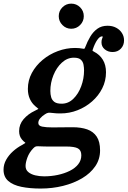

<svg xmlns="http://www.w3.org/2000/svg" viewBox="-88 -804 721 1085"><path d="M314.5 -641.5Q344 -641.5 364.8 -662.5Q385.5 -683.5 385.5 -712.5Q385.5 -742 364.8 -762.8Q344 -783.5 314.5 -783.5Q285.5 -783.5 264.8 -762.8Q244 -742 244 -712.5Q244 -683.5 264.8 -662.5Q285.5 -641.5 314.5 -641.5ZM-68 155Q-68 195.5 -41.2 218.8Q-14.5 242 33 251.8Q80.5 261.5 141.5 261.5Q208 261.5 268.2 246.5Q328.5 231.5 375.8 203.5Q423 175.5 450.2 135.8Q477.5 96 477.5 46Q477.5 -3.5 458.5 -32Q439.5 -60.5 404.8 -72.8Q370 -85 322.5 -85Q312 -85 296.2 -84.8Q280.5 -84.5 263.5 -84.5Q246.5 -84.5 231.8 -84.2Q217 -84 207.5 -84Q172 -84 150.2 -88.5Q128.5 -93 128.5 -109Q128.5 -123.5 139.8 -136.2Q151 -149 166.5 -158.5Q177.5 -166 186 -166.8Q194.5 -167.5 210 -165.5Q220 -164 231.2 -163.5Q242.5 -163 254 -163Q304 -163 350 -181Q396 -199 432.2 -230.8Q468.5 -262.5 489.8 -304.8Q511 -347 511 -395.5Q511 -437 493.2 -466.2Q475.5 -495.5 443 -512Q437 -515 435.5 -516.5Q434 -518 436.5 -525Q447.5 -558 461.5 -578.2Q475.5 -598.5 488.5 -598.5Q493.5 -598.5 492.5 -595Q491.5 -591.5 488.5 -584Q485.5 -576.5 485.5 -564.5Q485.5 -540.5 504 -525.2Q522.5 -510 548 -510Q577 -510 595 -529Q613 -548 613 -576Q613 -598.5 601.2 -617.2Q589.5 -636 568.5 -647.2Q547.5 -658.5 519.5 -658.5Q486 -658.5 462.2 -641.5Q438.5 -624.5 422 -596.8Q405.5 -569 393.5 -537Q391 -530.5 389 -529Q387 -527.5 380 -529Q360.5 -533 336 -533Q286.5 -533 238.8 -515.2Q191 -497.5 152.8 -465.5Q114.5 -433.5 92 -391.8Q69.5 -350 69.5 -301.5Q69.5 -269.5 80.8 -244.8Q92 -220 113 -202.5Q128.5 -190.5 129 -189.2Q129.5 -188 110 -178.5Q70.5 -160 45.2 -130.5Q20 -101 20 -63Q20 -34 36.5 -15Q46 -4 51.5 -0.8Q57 2.5 54 4.8Q51 7 35.5 16Q9 30 -14.5 51Q-38 72 -53 98.5Q-68 125 -68 155ZM100 34Q109 24.5 116 23.2Q123 22 140.5 23Q151 23.5 162.2 23.8Q173.5 24 185 24Q196 24 216 24Q236 24 255.8 24Q275.5 24 286 24Q333 24 352.2 34.5Q371.5 45 371.5 73.5Q371.5 102 354 124.2Q336.5 146.5 306.2 161.5Q276 176.5 238.5 184.5Q201 192.5 161.5 192.5Q135 192.5 111 186.8Q87 181 71.8 168.2Q56.5 155.5 56.5 134Q56.5 114.5 66.8 86.2Q77 58 100 34ZM196.5 -290Q196.5 -336 214 -379.2Q231.5 -422.5 261.8 -450.2Q292 -478 329.5 -478Q357 -478 369 -466.5Q381 -455 384 -438.2Q387 -421.5 387 -406Q387 -360 371 -316.8Q355 -273.5 326.5 -245.8Q298 -218 260.5 -218Q233 -218 219.5 -228Q206 -238 201.2 -254.5Q196.5 -271 196.5 -290Z"/></svg>

Font: Besley SemiBold
Style: Italic
Weight: 600
Italic angle: -13°
Designer: Owen Earl
Foundry: indestructible type*
Version: Version 2.001